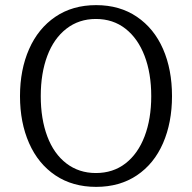

<svg xmlns="http://www.w3.org/2000/svg" viewBox="-20 -717 749 749"><path d="M58 -342Q58 -445 93.5 -525.5Q129 -606 196 -651.5Q263 -697 355 -697Q447 -697 514 -651.5Q581 -606 616 -526Q651 -446 651 -342Q651 -239 616 -158.5Q581 -78 514 -33Q447 12 355 12Q263 12 196 -33Q129 -78 93.5 -158.5Q58 -239 58 -342ZM570 -342Q570 -431 544 -499Q518 -567 469.5 -605Q421 -643 354 -643Q288 -643 239 -605Q190 -567 164.5 -499Q139 -431 139 -342Q139 -253 164.5 -185Q190 -117 239 -79.5Q288 -42 354 -42Q421 -42 469.5 -79.5Q518 -117 544 -185Q570 -253 570 -342Z"/></svg>

Font: Maitree
Style: Regular
Weight: 400
Designer: CadsonDemak Team
Foundry: CadsonDemak
Version: Version 1.000